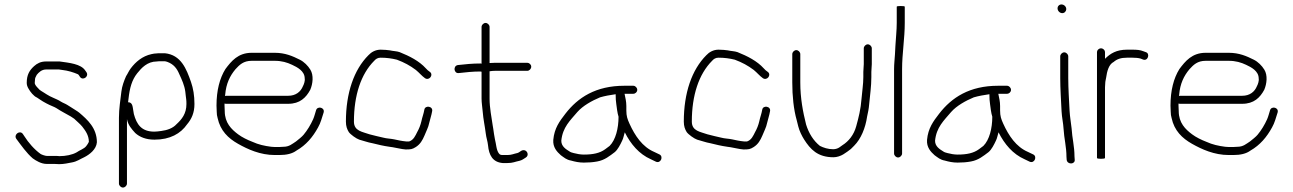

<svg xmlns="http://www.w3.org/2000/svg" viewBox="-20 -707 5806 862"><path d="M368 -383 363 -390C343.6 -420.4 290.2 -425 248 -431H186C163.2 -431 146.4 -422.3 133 -410C112.9 -391.8 100 -371.8 100 -335C100 -326.3 102.7 -317.7 108 -309C115.6 -295.1 131.3 -275.1 146 -269L158 -261C167.9 -254.4 177 -248.5 188 -243L202 -236C212.5 -230.7 223.3 -227.7 234 -221C255.7 -206.5 275.2 -197.3 298 -184L313 -174C321.1 -165.9 341.1 -149.2 349 -139C362.6 -121.5 379 -100.2 379 -70C375.5 -63 371.8 -56.7 367 -51C357.7 -38.6 336.4 -32.3 324 -23C304.9 -12.1 275.3 -6 247 -6C241.7 -6.7 234.3 -7 225 -7H190C182.9 -7 165.9 -13.1 162 -16C134.1 -35.9 107.3 -66.8 89 -96L83 -105C69.9 -124.7 40.2 -103.2 53 -84C74.9 -54.8 98.9 -20.1 127 4C142 14.7 165.1 29 190 29H225C233.7 29 240.7 29.3 246 30C266.1 30 286.8 25.4 304 22C325.8 18 340 7 358 -1C381.7 -12.9 412.3 -35.9 415 -68C415 -132.6 372.1 -170.1 336 -201C328.1 -207.8 307.4 -219.3 298 -226L282 -236C272.6 -241.9 262.9 -244.8 253 -251C242.2 -258.6 230.4 -262.3 219 -268L204 -275L190 -283C186.7 -285 183 -287.3 179 -290C169.3 -296.9 158.9 -300.4 151 -311C145.1 -316.9 136 -326.5 136 -335C136 -339 136.3 -343.3 137 -348C137 -352 137.7 -355.7 139 -359L145 -371C153.5 -381.6 167.1 -395 186 -395H245C249 -394.3 253.7 -393.7 259 -393C285.5 -390.1 309.9 -382.2 329 -374C333 -372.7 336.5 -365.5 339 -362C351.5 -343.3 381.2 -363.2 368 -383Z M550 117V-172C555.5 -144.6 570.6 -128.1 587 -110C607.2 -91.5 635.8 -80 673.5 -80C743.3 -80 791 -107 820 -149C839.9 -172.5 853 -200.2 853 -240C853 -278 847.6 -310.1 837.5 -339C816.9 -397.9 792.6 -460.7 720 -468H701C692.3 -468 685.7 -467.7 681 -467C675.7 -467 668.7 -466 660 -464C619.1 -455.2 588.7 -428.9 567 -400C557.4 -387.1 554.1 -377.2 546 -365C537.2 -345.1 527.7 -320.2 525 -296C520.8 -258.5 514 -219.9 514 -178V117C514 126.2 522.8 135 532 135C541.2 135 550 126.2 550 117ZM555 -248 557 -264C562.3 -311.9 572.1 -348.1 596 -378C615.2 -402 641.5 -431 684 -431C688 -431.7 693.7 -432 701 -432H719C722.3 -432 727 -430.8 733 -428.5C759.7 -418.1 774.1 -400.2 785 -374C796.2 -349.7 808.4 -323.7 812 -295L814 -277L816 -261C816.7 -256.3 817 -249.3 817 -240C817 -196.5 796 -171 772 -149C756.4 -131.6 731 -122.4 704 -119L688 -117C683.3 -116.3 678.3 -116 673 -116C614.6 -116 593.5 -149 581 -195L578 -213C575.3 -229.3 574.7 -248 555 -248Z M990 -276C990.7 -278.7 991 -280.7 991 -282C995.2 -331.8 1012.2 -366.3 1037 -396C1055.3 -416.1 1072.9 -434 1110 -434H1213C1245.3 -434 1268.9 -426.7 1291.5 -416C1314.3 -405.3 1348 -388.3 1348 -355C1350.2 -344 1344.4 -327.9 1340 -320C1330 -295.1 1308 -277 1274 -277H994C993.3 -277 992 -276.7 990 -276ZM988 -242C990 -241.3 992 -241 994 -241H1274C1326.5 -241 1354 -268.7 1373 -304C1384.6 -331 1388.8 -369 1373.5 -394C1362.5 -412.1 1345.2 -429.4 1326 -439C1293.8 -455.1 1260.6 -470 1213 -470H1110C1048.7 -470 1018.5 -432.4 992 -397C966.2 -355.7 952 -300.5 952 -233C952 -224.3 952.3 -215.3 953 -206C953 -195.3 954.3 -185.7 957 -177C969.2 -120.1 1004.5 -86.4 1048.5 -61.5C1092.3 -36.8 1148.1 -11 1214 -11H1234C1266.5 -11 1292.3 -17 1311 -31C1354.1 -55.6 1384.5 -91.9 1408 -135C1419.9 -155.3 1425.2 -178.7 1433 -202C1439.5 -224.9 1404.9 -232.6 1399 -212C1395 -200.1 1391.6 -184.5 1386 -172C1374.9 -147 1359.7 -122 1343 -102C1336.3 -93.6 1318.1 -79.1 1309 -72C1291.4 -60.8 1278.9 -48 1252 -48C1246.7 -47.3 1240.7 -47 1234 -47H1214C1208 -47 1202.7 -47.3 1198 -48C1167 -51.9 1139.5 -58.2 1114 -70C1090.5 -79 1067 -90.5 1049 -104C1018.9 -126.5 989 -155.5 989 -208C988.3 -216.7 988 -225 988 -233Z M1909 -385C1902.4 -389.7 1897.5 -393.4 1892 -400C1862.2 -433.1 1818.5 -455.2 1774 -473C1762 -477.4 1743.1 -477.7 1730 -481L1712 -483C1704.7 -483.7 1697 -484 1689 -484C1665.4 -484 1646.8 -472.8 1634 -459C1569.2 -394.2 1533 -289.9 1533 -161C1533 -140 1538.4 -126.2 1546 -114C1553.5 -103.3 1579.3 -84.6 1593 -80C1611.3 -75.4 1631.5 -67.4 1652 -64C1678.1 -57.5 1700.3 -52.1 1729 -48L1743 -46C1761 -43.4 1780.4 -37.5 1801 -36C1823.8 -36 1830.8 -36.6 1847 -47C1866.9 -59.8 1876.6 -77 1886 -99C1892.5 -116.4 1903.3 -134.8 1907 -155C1911.2 -173.8 1916.8 -187.8 1920 -207C1925.8 -230.2 1888.2 -236.5 1885 -214C1881.9 -195.6 1875.6 -180.8 1872 -163C1868 -145.2 1861 -128 1853 -114C1844.5 -97.1 1836.8 -78.6 1817 -72H1803C1783.8 -73.7 1765.3 -78 1749 -81.5C1734.4 -84.6 1715.4 -84.9 1701 -89C1682.4 -93.7 1657.8 -98.4 1639 -104C1607.4 -115.5 1569 -118.3 1569 -161C1569 -279.2 1600.7 -374.7 1660 -434C1667.5 -442.5 1675.8 -448 1689 -448C1715.3 -448 1739.2 -444.7 1762 -439C1795.1 -426.6 1820.6 -412.8 1847 -393C1863 -379.9 1872.7 -366.9 1888 -356C1907.4 -343.1 1928.5 -372 1909 -385Z M2365 -407.5C2365 -417.2 2356.5 -425 2347 -425H2200C2192.7 -425 2185.3 -424.7 2178 -424V-586C2178 -595.2 2169.2 -604 2160 -604C2150.8 -604 2142 -595.2 2142 -586V-421C2140.7 -421 2139.3 -421.3 2138 -422C2100.3 -422 2069.3 -418.7 2036 -415C2012.9 -411.7 2017.3 -375.8 2040 -379C2071.9 -382.5 2101.6 -386 2137 -386C2139 -385.3 2140.7 -385 2142 -385V-264C2142 -245.9 2145.7 -224.2 2147 -207C2149.8 -170.9 2156.8 -141 2161 -107C2163 -88.8 2169.2 -73.1 2171 -55C2175.1 -10.2 2191.9 21.2 2237 25H2258C2283.1 25 2291.2 19.2 2312 15C2324.4 12.1 2331.9 5.7 2341 0C2355.2 -8.8 2348.8 -29.6 2334.5 -32.5C2320.8 -35.2 2314.4 -23.2 2303 -20C2287.1 -16.8 2276.9 -11 2258 -11H2239C2229 -11 2224.6 -11.8 2220 -18C2208.1 -32.9 2207.8 -60.7 2202 -82C2198.4 -98.2 2197.3 -112 2194.5 -129L2192 -144C2186.8 -180.6 2178 -222.5 2178 -264V-387C2186 -388.3 2193.7 -389 2201 -389H2347C2356.5 -389 2365 -397.9 2365 -407.5Z M2744 -284C2744 -266 2745 -251 2747 -239C2748.8 -225.6 2751.7 -198.8 2757 -183C2757 -130.7 2744 -79 2717 -52L2697 -37C2672.9 -19.4 2642.5 -13 2601 -13C2593.7 -13 2586 -13.7 2578 -15C2566.6 -17.9 2545.3 -20.4 2537 -27C2521 -37 2500 -49.5 2500 -75C2506.1 -136.2 2539.7 -165.7 2572 -204C2597 -232.4 2637.5 -254.8 2674 -270C2696.4 -276.4 2718.2 -280.3 2744 -284ZM2784 -286H2823C2832.5 -286 2841 -293.8 2841 -303.5C2841 -313.1 2832.5 -322 2823 -322H2783C2655.1 -322 2574.5 -269.5 2518 -196C2492.5 -162.9 2468.8 -131.9 2464 -79C2461.6 -45.7 2480.3 -25.7 2498 -10C2513 0.5 2522.5 10.2 2544 14C2561.5 19 2580.2 23 2601 23C2622.4 23 2641.8 21.6 2661 18C2695 12 2717.3 -7 2740 -24C2753.4 -34.9 2765.1 -58 2773 -75C2778.9 -85.9 2780.6 -99.8 2785 -113C2811.6 -59.9 2849.3 -15.2 2902 8L2925 19C2946.7 28.3 2960.2 -5.3 2940 -14L2917 -25C2864 -47.7 2830.8 -97.5 2806 -152C2796.9 -172.2 2792 -185.6 2792 -211V-231C2792 -251.4 2787.7 -267.3 2784 -286Z M3426 -385C3419.4 -389.7 3414.5 -393.4 3409 -400C3379.2 -433.1 3335.5 -455.2 3291 -473C3279 -477.4 3260.1 -477.7 3247 -481L3229 -483C3221.7 -483.7 3214 -484 3206 -484C3182.4 -484 3163.8 -472.8 3151 -459C3086.2 -394.2 3050 -289.9 3050 -161C3050 -140 3055.4 -126.2 3063 -114C3070.5 -103.3 3096.3 -84.6 3110 -80C3128.3 -75.4 3148.5 -67.4 3169 -64C3195.1 -57.5 3217.3 -52.1 3246 -48L3260 -46C3278 -43.4 3297.4 -37.5 3318 -36C3340.8 -36 3347.8 -36.6 3364 -47C3383.9 -59.8 3393.6 -77 3403 -99C3409.5 -116.4 3420.3 -134.8 3424 -155C3428.2 -173.8 3433.8 -187.8 3437 -207C3442.8 -230.2 3405.2 -236.5 3402 -214C3398.9 -195.6 3392.6 -180.8 3389 -163C3385 -145.2 3378 -128 3370 -114C3361.5 -97.1 3353.8 -78.6 3334 -72H3320C3300.8 -73.7 3282.3 -78 3266 -81.5C3251.4 -84.6 3232.4 -84.9 3218 -89C3199.4 -93.7 3174.8 -98.4 3156 -104C3124.4 -115.5 3086 -118.3 3086 -161C3086 -279.2 3117.7 -374.7 3177 -434C3184.5 -442.5 3192.8 -448 3206 -448C3232.3 -448 3256.2 -444.7 3279 -439C3312.1 -426.6 3337.6 -412.8 3364 -393C3380 -379.9 3389.7 -366.9 3405 -356C3424.4 -343.1 3445.5 -372 3426 -385Z M3537 -464V-337C3537 -275.5 3543.1 -215.8 3557 -167L3564 -139C3569 -118.9 3580.5 -95.9 3590 -81C3618.2 -36.7 3650.7 -1 3722 -1C3738.1 -1 3754.5 -7.1 3766 -14L3784 -26L3800 -38L3815 -53C3845.1 -83.1 3865.5 -131.8 3873 -184C3876.8 -200.6 3880.7 -219.5 3882 -237C3885.8 -278.5 3892 -319 3892 -361V-384C3892 -396.4 3894 -407.3 3894 -419V-490C3894 -499.2 3885.2 -508 3876 -508C3866.8 -508 3858 -499.2 3858 -490V-419C3858 -407.5 3856 -396.7 3856 -384V-361C3856 -328.2 3850.4 -296.8 3848 -265C3844.5 -216.5 3834.8 -179.4 3824 -140C3813.6 -101.9 3790.6 -72.8 3762 -55L3748 -45C3742.1 -40.8 3730.9 -37 3721 -37C3697.4 -37 3677.1 -43.9 3661 -52C3632.1 -75.1 3611.3 -108.2 3599 -148C3585 -204.2 3573 -265.2 3573 -337V-464C3573 -473.2 3564.2 -482 3555 -482C3545.8 -482 3537 -473.2 3537 -464Z M4012 0C4021.2 0 4030 -8.8 4030 -18V-397C4030 -466 4042 -534.8 4042 -604V-677C4042 -679 4036 -680 4024 -680C4012 -680 4006 -679 4006 -677V-604C4006 -570.2 4001.8 -535.6 4000 -501L3998 -463C3996.8 -440.4 3994 -420.3 3994 -397V-18C3994 -8.8 4002.8 0 4012 0Z M4422 -284C4422 -266 4423 -251 4425 -239C4426.8 -225.6 4429.7 -198.8 4435 -183C4435 -130.7 4422 -79 4395 -52L4375 -37C4350.9 -19.4 4320.5 -13 4279 -13C4271.7 -13 4264 -13.7 4256 -15C4244.6 -17.9 4223.3 -20.4 4215 -27C4199 -37 4178 -49.5 4178 -75C4184.1 -136.2 4217.7 -165.7 4250 -204C4275 -232.4 4315.5 -254.8 4352 -270C4374.4 -276.4 4396.2 -280.3 4422 -284ZM4462 -286H4501C4510.5 -286 4519 -293.8 4519 -303.5C4519 -313.1 4510.5 -322 4501 -322H4461C4333.1 -322 4252.5 -269.5 4196 -196C4170.5 -162.9 4146.8 -131.9 4142 -79C4139.6 -45.7 4158.3 -25.7 4176 -10C4191 0.5 4200.5 10.2 4222 14C4239.5 19 4258.2 23 4279 23C4300.4 23 4319.8 21.6 4339 18C4373 12 4395.3 -7 4418 -24C4431.4 -34.9 4443.1 -58 4451 -75C4456.9 -85.9 4458.6 -99.8 4463 -113C4489.6 -59.9 4527.3 -15.2 4580 8L4603 19C4624.7 28.3 4638.2 -5.3 4618 -14L4595 -25C4542 -47.7 4508.8 -97.5 4484 -152C4474.9 -172.2 4470 -185.6 4470 -211V-231C4470 -251.4 4465.7 -267.3 4462 -286Z M4740 -454V-356C4740 -309.5 4743.8 -253.8 4746 -207C4747.2 -181.2 4753.6 -154 4755 -128C4757.3 -86 4768 -47.3 4768 -3L4769 11C4772.2 33.2 4808.2 31.6 4805 9L4804 -5C4804 -49.8 4793.6 -86.8 4791 -131C4788.4 -155.4 4783.4 -183.2 4782 -209C4779.8 -254.8 4776 -309.8 4776 -356V-454C4776 -463.2 4767.2 -472 4758 -472C4748.8 -472 4740 -463.2 4740 -454ZM4728 -669.5C4728 -658.4 4737.6 -648 4749 -648C4759.4 -648 4767 -656.3 4767 -666.5C4767 -677.8 4756.5 -687 4745.5 -687C4735.6 -687 4728 -679.4 4728 -669.5Z M4905 -472V2C4905 4.7 4911 6 4923 6C4935 6 4941 4.7 4941 2V-315C4941 -321.7 4941.3 -327.3 4942 -332C4942 -341.7 4944.8 -349.8 4946 -358C4950.1 -386.9 4957.7 -417.8 4980 -429C4995.1 -441.9 5012.5 -448 5040 -448H5064C5077.4 -448 5090.8 -446.9 5101 -444L5111 -440C5133.7 -430.3 5144.9 -467 5124 -473L5113 -477C5098.9 -482.9 5082.9 -484 5064 -484H5040C4992.5 -484 4964.9 -466.9 4941 -443V-472C4941 -482.1 4932.8 -490 4923 -490C4913.2 -490 4905 -482.1 4905 -472Z M5273 -276C5273.7 -278.7 5274 -280.7 5274 -282C5278.2 -331.8 5295.2 -366.3 5320 -396C5338.3 -416.1 5355.9 -434 5393 -434H5496C5528.3 -434 5551.9 -426.7 5574.5 -416C5597.3 -405.3 5631 -388.3 5631 -355C5633.2 -344 5627.4 -327.9 5623 -320C5613 -295.1 5591 -277 5557 -277H5277C5276.3 -277 5275 -276.7 5273 -276ZM5271 -242C5273 -241.3 5275 -241 5277 -241H5557C5609.5 -241 5637 -268.7 5656 -304C5667.6 -331 5671.8 -369 5656.5 -394C5645.5 -412.1 5628.2 -429.4 5609 -439C5576.8 -455.1 5543.6 -470 5496 -470H5393C5331.7 -470 5301.5 -432.4 5275 -397C5249.2 -355.7 5235 -300.5 5235 -233C5235 -224.3 5235.3 -215.3 5236 -206C5236 -195.3 5237.3 -185.7 5240 -177C5252.2 -120.1 5287.5 -86.4 5331.5 -61.5C5375.3 -36.8 5431.1 -11 5497 -11H5517C5549.5 -11 5575.3 -17 5594 -31C5637.1 -55.6 5667.5 -91.9 5691 -135C5702.9 -155.3 5708.2 -178.7 5716 -202C5722.5 -224.9 5687.9 -232.6 5682 -212C5678 -200.1 5674.6 -184.5 5669 -172C5657.9 -147 5642.7 -122 5626 -102C5619.3 -93.6 5601.1 -79.1 5592 -72C5574.4 -60.8 5561.9 -48 5535 -48C5529.7 -47.3 5523.7 -47 5517 -47H5497C5491 -47 5485.7 -47.3 5481 -48C5450 -51.9 5422.5 -58.2 5397 -70C5373.5 -79 5350 -90.5 5332 -104C5301.9 -126.5 5272 -155.5 5272 -208C5271.3 -216.7 5271 -225 5271 -233Z"/></svg>

Font: CiSf OpenHand
Style: Regular
Weight: 400
Foundry: Cannot Into Space Fonts
Version: Version 0.7892